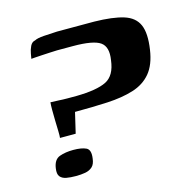

<svg xmlns="http://www.w3.org/2000/svg" viewBox="-76 -536 613 614"><g transform="rotate(-15 230.0 -229.0)"><path d="M137 -129H85Q86 -135 85.5 -151Q85 -167 84.5 -186.5Q84 -206 84 -222Q84 -238 85 -247Q97 -247 111.5 -246Q126 -245 141.5 -245Q157 -245 171 -245Q238 -246 269.5 -261.5Q301 -277 307 -327Q314 -370 291 -386Q268 -402 201 -402H148Q139 -402 125 -401Q111 -400 97.5 -399.5Q84 -399 74 -398Q64 -397 62 -397Q63 -402 65 -414Q67 -426 72.5 -437.5Q78 -449 89 -451Q98 -456 119.5 -457.5Q141 -459 164 -460Q181 -460 202.5 -460Q224 -460 246.5 -460Q269 -460 287 -460Q348 -459 383.5 -448Q419 -437 431.5 -408.5Q444 -380 436 -327Q429 -279 406.5 -252Q384 -225 347 -213.5Q310 -202 261 -199.5Q212 -197 153 -197ZM47 -39Q51 -67 70.5 -74Q90 -81 116 -81Q143 -81 158 -74Q173 -67 169 -39Q167 -20 157.5 -11.5Q148 -3 134 -0.5Q120 2 103 2Q85 2 71.5 -0.5Q58 -3 51 -11.5Q44 -20 47 -39Z"/></g></svg>

Font: Genos SemiBold
Style: Italic
Weight: 600
Italic angle: -8°
Version: Version 1.010